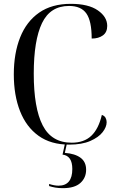

<svg xmlns="http://www.w3.org/2000/svg" viewBox="-20 -744 611 1001"><path d="M341 10Q245 10 181 -36Q117 -82 84.5 -164.5Q52 -247 52 -356Q52 -466 85 -549Q118 -632 184 -678Q250 -724 349 -724Q441 -724 490 -690Q539 -656 539 -609Q539 -576 516.5 -559.5Q494 -543 458 -543Q458 -634 430.5 -673.5Q403 -713 340 -713Q242 -713 199 -623.5Q156 -534 156 -360Q156 -181 202.5 -90.5Q249 0 354 0Q418 0 456 -36Q494 -72 511 -145Q525 -140 530.5 -129.5Q536 -119 536 -107Q536 -82 515 -55Q494 -28 450.5 -9Q407 10 341 10ZM308 237Q286 237 268.5 234Q251 231 236 226V215Q263 224 285 224Q357 224 357 137Q357 68 306 62L320 -1H330L318 53Q371 57 400 78.5Q429 100 429 141Q429 183 399 210Q369 237 308 237Z"/></svg>

Font: Noto Serif Display SemiCondensed
Style: Regular
Weight: 400
Width: 4
Designer: Monotype Design Team
Foundry: Monotype Imaging Inc.
Version: Version 2.009